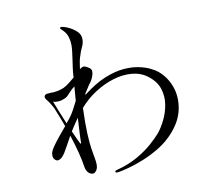

<svg xmlns="http://www.w3.org/2000/svg" viewBox="-86 -897 1173 1023"><g transform="rotate(-10 500.0 -385.5)"><path d="M473 22Q470 22 464.5 22Q459 22 458 18Q457 11 471 8Q533 -8 582 -36Q631 -64 664.5 -94Q698 -124 716 -145Q737 -170 756 -208.5Q775 -247 782 -290.5Q789 -334 775.5 -376Q762 -418 718 -451Q682 -478 633.5 -482Q585 -486 533 -470Q481 -454 432.5 -422.5Q384 -391 347 -348Q344 -262 346.5 -209Q349 -156 354 -125Q359 -94 363 -73Q371 -30 362 -13Q353 4 341 6Q327 7 315 -5Q303 -17 300 -38Q295 -73 283 -119.5Q271 -166 255 -214Q239 -186 227 -163.5Q215 -141 209 -132Q194 -108 181.5 -101Q169 -94 161 -97Q153 -100 147 -109Q141 -118 143 -136Q145 -150 160 -172Q175 -194 196 -219.5Q217 -245 237 -269Q227 -296 217 -322Q207 -348 196 -374Q192 -382 186.5 -391Q181 -400 176 -408Q172 -414 162.5 -426Q153 -438 158 -447Q162 -454 171.5 -455.5Q181 -457 189 -457Q208 -456 228 -460Q248 -464 264 -471Q280 -479 296 -491.5Q312 -504 326 -516Q328 -550 331 -569.5Q334 -589 337 -611Q341 -640 343 -656Q345 -672 345 -690Q345 -708 339 -730.5Q333 -753 316 -770Q310 -776 304.5 -781.5Q299 -787 301 -790Q305 -795 320 -791Q335 -787 351 -779Q373 -768 390 -751.5Q407 -735 408 -713Q409 -690 399 -670Q389 -650 380 -620Q375 -606 372.5 -589Q370 -572 367 -553L371 -557Q385 -567 395.5 -563.5Q406 -560 420 -550Q434 -540 428 -516Q422 -492 407 -472Q403 -468 395.5 -456Q388 -444 381 -433Q374 -422 373 -421Q369 -413 376 -417Q438 -465 493 -487.5Q548 -510 594 -514Q640 -518 676.5 -510.5Q713 -503 738.5 -490.5Q764 -478 777 -467Q822 -429 841.5 -373Q861 -317 848.5 -253.5Q836 -190 784 -132Q749 -93 704.5 -65.5Q660 -38 614 -19.5Q568 -1 530.5 9Q493 19 473 22ZM196 -409Q204 -387 218 -352.5Q232 -318 247 -282Q251 -288 255.5 -293Q260 -298 264 -303Q280 -323 292.5 -346.5Q305 -370 316 -392Q317 -411 319 -430.5Q321 -450 322 -469Q303 -454 293.5 -443Q284 -432 275.5 -424Q267 -416 249 -410Q240 -406 223 -405Q206 -404 196 -409ZM305 -180Q305 -184 306.5 -218Q308 -252 311 -301Q299 -284 288 -267.5Q277 -251 267 -235Q277 -213 285 -195.5Q293 -178 298 -168Q303 -159 304.5 -164.5Q306 -170 305 -180Z"/></g></svg>

Font: Shippori Mincho TTF
Style: Regular
Weight: 400
Version: Version 2.100